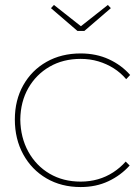

<svg xmlns="http://www.w3.org/2000/svg" viewBox="-20 -746 566 776"><path d="M40 -263Q40 -341 74 -401.5Q108 -462 168 -496Q228 -530 306 -530Q369 -530 420 -506.5Q471 -483 506 -443L490 -426Q468 -452 439.5 -470Q411 -488 377.5 -498Q344 -508 306 -508Q235 -508 180.5 -476.5Q126 -445 94.5 -390Q63 -335 62 -263Q63 -190 94.5 -133Q126 -76 180.5 -44Q235 -12 306 -12Q343 -12 376 -21.5Q409 -31 437.5 -49.5Q466 -68 488 -93L504 -77Q468 -37 418 -13.5Q368 10 306 10Q228 10 168 -25Q108 -60 74 -122Q40 -184 40 -263ZM293 -621 186 -713 198 -726 307 -640 416 -726 428 -713 321 -621Z"/></svg>

Font: Mach Thin
Style: Regular
Weight: 250
Version: Version 1.002